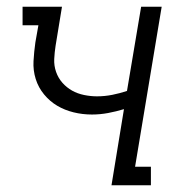

<svg xmlns="http://www.w3.org/2000/svg" viewBox="-20 -550 540 570"><path d="M311 0 348 -226Q325 -219 301 -214.5Q277 -210 253 -210Q225 -210 198.5 -216.5Q172 -223 150 -236Q128 -249 111 -269.5Q94 -290 86 -315.5Q78 -341 79.5 -368.5Q81 -396 85 -424L94 -475H47V-530H164L145 -414Q142 -395 141 -375Q140 -355 146.5 -336.5Q153 -318 165.5 -304Q178 -290 194 -281Q210 -272 229.5 -268Q249 -264 268 -264Q291 -264 313.5 -268.5Q336 -273 357 -280L399 -530H460L381 -55H428V0Z"/></svg>

Font: Iosevka Slab Light
Style: Italic
Weight: 300
Italic angle: -9°
Monospace: yes
Designer: Belleve Invis
Foundry: Belleve Invis
Version: Version 11.1.1; ttfautohint (v1.8.3)